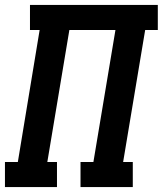

<svg xmlns="http://www.w3.org/2000/svg" viewBox="-24 -755 657 775"><path d="M-4 0V-101H48L136 -634H97V-735H613V-634H562L473 -101H512V0H301V-101H353L442 -634H256L167 -101H206V0Z"/></svg>

Font: Iosevka Curly Slab ExObl
Style: Bold
Weight: 700
Width: 7
Italic angle: -9°
Monospace: yes
Designer: Belleve Invis
Foundry: Belleve Invis
Version: Version 11.0.0; ttfautohint (v1.8.3)